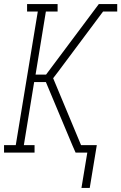

<svg xmlns="http://www.w3.org/2000/svg" viewBox="-38 -755 600 950"><path d="M365 175 394 0H336L321 -34L189 -349H131L80 -37H133V0H-18V-37H40L149 -698H96V-735H247V-698H189L138 -386H190L451 -735H542V-698H472L248 -398L225 -368L363 -37H441L406 175Z"/></svg>

Font: Iosevka Curly Slab Extralight
Style: Italic
Weight: 200
Italic angle: -9°
Monospace: yes
Designer: Belleve Invis
Foundry: Belleve Invis
Version: Version 22.1.2; ttfautohint (v1.8.4)